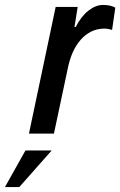

<svg xmlns="http://www.w3.org/2000/svg" viewBox="-110 -540 486 776"><path d="M115 -512H204L191 -431H196Q218 -474 247.5 -497Q277 -520 306 -520Q338 -520 356 -509L343 -419Q321 -426 303 -424Q253 -421 215.5 -378.5Q178 -336 163 -259L108 0H7ZM-7 68H99L-32 216H-90Z"/></svg>

Font: Decalotype Medium Italic
Style: Regular
Weight: 500
Italic angle: -12°
Designer: Alfredo Marco Pradil
Foundry: Alfredo Marco Pradil
Version: Version 1.0